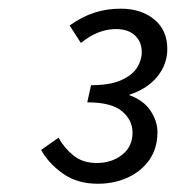

<svg xmlns="http://www.w3.org/2000/svg" viewBox="-20 -817 416 454"><path d="M211.5 -382.5Q162.8 -382.5 129 -406.4Q95.1 -430.3 77.2 -462.5L118.3 -491.3Q132.9 -465.8 154.5 -448.7Q176 -431.6 208.7 -431.6Q244.2 -431.6 268.8 -451Q293.4 -470.5 293.4 -503.2Q293.4 -533 268.5 -554Q243.5 -575 186.3 -575L195.3 -615.5Q240.4 -615.5 266.7 -627.5Q293.1 -639.4 304.1 -657.2Q315.2 -675 315.2 -693.3Q315.2 -718.4 299 -733.3Q282.9 -748.3 253.9 -748.3Q233.5 -748.3 213.3 -740.5Q193 -732.7 171.2 -715.5L144.6 -756.8Q174.3 -777.8 203.4 -787.1Q232.5 -796.5 265.1 -796.5Q313.8 -796.5 344.7 -771.1Q375.6 -745.7 375.6 -701.1Q375.6 -664.7 351.7 -635.5Q327.9 -606.4 284.4 -592.5Q318.6 -580.7 335.5 -555.7Q352.3 -530.8 352.3 -504.8Q352.3 -466 332.9 -438.6Q313.5 -411.3 281.4 -396.9Q249.4 -382.5 211.5 -382.5Z"/></svg>

Font: Source Sans Variable
Style: Italic
Weight: 200
Italic angle: -11°
Designer: Paul D. Hunt
Foundry: Adobe Systems Incorporated
Version: Version 3.006;hotconv 1.0.111;makeotfexe 2.5.65597